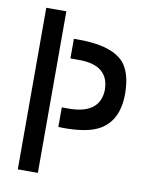

<svg xmlns="http://www.w3.org/2000/svg" viewBox="-79 -742 621 800"><g transform="rotate(10 231.5 -342.0)"><path d="M51.8 0V-683.6H136.7V0ZM187.5 -203.1V-286.1H225.6Q348.6 -290 351.6 -388.7Q350.6 -493.2 224.6 -493.2H187.5V-576.2Q358.4 -580.1 408.2 -507.8Q436.5 -465.8 437.5 -390.6Q438.5 -253.9 331.1 -217.8Q276.4 -200.2 187.5 -203.1Z"/></g></svg>

Font: Post No Bills Colombo SemiBold
Style: Regular
Weight: 600
Designer: Kosala Senevirathne, Siva Puranthara, Lasantha Premarathna, Tharique Azeez
Foundry: Mooniak
Version: Version 1.220 ; ttfautohint (v1.6)